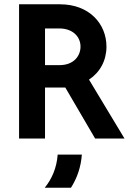

<svg xmlns="http://www.w3.org/2000/svg" viewBox="-20 -645 600 894"><path d="M68.8 0H189.6V-237.5H284L422.9 0H559.7L394.4 -274.3C445.8 -308.3 475.7 -363.2 475.7 -427.8C475.7 -534 395.8 -625 259.7 -625H68.8ZM189.6 -341.7V-512.5H256.9C315.3 -512.5 354.9 -477.1 354.9 -427.8C354.9 -386.1 325 -341.7 256.9 -341.7ZM188.2 229.2H310.4C339.6 183.3 356.9 131.9 361.1 75H248.6C243.8 137.5 221.5 188.2 188.2 229.2Z"/></svg>

Font: Afacad
Style: Bold
Weight: 700
Designer: Kristian Moeller
Foundry: Dicotype
Version: Version 1.000